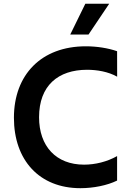

<svg xmlns="http://www.w3.org/2000/svg" viewBox="-20 -981 695 1011"><path d="M349.8 -799H446L555 -961.3H429.3ZM403.4 9.9C471.6 9.9 544.7 -4.6 596.6 -30.2V-159.1C544 -129.3 481.5 -114 422.6 -114C275.6 -114 185.7 -210.6 185.7 -363.6C185.7 -530.2 285.9 -613.6 438.9 -613.6C489.3 -613.6 549.7 -604 596.9 -577.1L596.6 -711.3C549 -728 489 -737.2 431.8 -737.2C198.5 -737.2 53.3 -588.4 53.3 -360.8C53.3 -138.5 186.4 9.9 403.4 9.9Z"/></svg>

Font: TID UI Semi Bold
Style: Regular
Weight: 600
Designer: The TID Project Authors
Foundry: Bakken & Bæck
Version: Version 1.001;hotconv 1.0.109;makeotfexe 2.5.65596